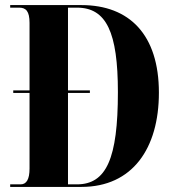

<svg xmlns="http://www.w3.org/2000/svg" viewBox="-20 -734 688 754"><path d="M20 0H300C500 0 604 -151 604 -370C604 -597 489 -714 300 -714H20V-704H55C82 -704 96 -690 96 -644V-379H32V-369H96V-72C96 -30 84 -10 61 -10H20ZM282 -10H247V-369H333V-379H247V-704H282C398 -704 443 -607 443 -372C443 -112 398 -10 282 -10Z"/></svg>

Font: Noto Serif Display ExtraCondensed ExtraBold
Style: Regular
Weight: 800
Width: 2
Designer: Monotype Design Team
Foundry: Monotype Imaging Inc.
Version: Version 2.009